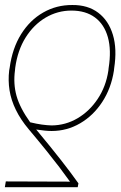

<svg xmlns="http://www.w3.org/2000/svg" viewBox="-23 -574 488 777"><path d="M291.5 183.6H-3.4L0.5 160.2L260.3 161.1Q239.3 131.8 216.6 101.8Q193.8 71.8 164.3 35.2Q134.8 -1.5 93.3 -50.8Q60.5 -89.8 41.3 -129.2Q22 -168.5 15.6 -208.5Q9.3 -248.5 14.2 -289.1L16.1 -299.8Q26.9 -378.9 62.5 -435.8Q98.1 -492.7 151.9 -523.4Q205.6 -554.2 270 -553.7Q332.5 -554.2 374.5 -522.5Q416.5 -490.7 433.8 -433.3Q451.2 -376 439 -297.9L438 -288.1Q426.8 -216.3 390.6 -161.1Q354.5 -106 301.3 -75Q248 -43.9 186 -43.9Q173.3 -43.9 158.2 -45.4Q143.1 -46.9 123.5 -49.8Q153.3 -14.2 178 16.4Q202.6 46.9 223.1 73Q243.7 99.1 261.2 122.6Q278.8 146 294.4 168ZM415.5 -288.1 416.5 -297.9Q428.2 -371.1 413.6 -423.3Q398.9 -475.6 361.3 -503.4Q323.7 -531.2 266.1 -531.2Q210 -531.2 161.6 -502.7Q113.3 -474.1 80.8 -422.4Q48.3 -370.6 38.6 -299.8L37.6 -289.1Q30.3 -234.9 43.9 -186Q57.6 -137.2 99.1 -79.1Q125 -72.8 146.5 -69.8Q168 -66.9 186 -66.4Q242.2 -66.9 290.5 -95.2Q338.9 -123.5 372.3 -173.6Q405.8 -223.6 415.5 -288.1Z"/></svg>

Font: Inter 20pt Thin
Style: Italic
Weight: 250
Italic angle: -9.3988°
Version: Version 4.001;git-66647c0bb